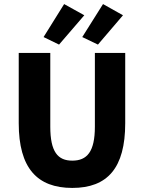

<svg xmlns="http://www.w3.org/2000/svg" viewBox="-20 -911 707 943"><path d="M335 12C508 12 595 -86 595 -306V-651H446V-289C446 -165 407 -122 335 -122C264 -122 227 -165 227 -289V-651H72V-306C72 -86 162 12 335 12ZM270 -692 394 -836 295 -891 194 -729ZM461 -692 584 -836 486 -891 384 -729Z"/></svg>

Font: Source Sans Pro
Style: Bold
Weight: 700
Designer: Paul D. Hunt
Foundry: Adobe Systems Incorporated
Version: Version 3.006;hotconv 1.0.111;makeotfexe 2.5.65597